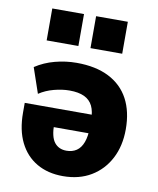

<svg xmlns="http://www.w3.org/2000/svg" viewBox="-84 -800 722 876"><g transform="rotate(10 277.5 -361.5)"><path d="M267 11Q197 11 145.5 -19Q94 -49 66 -105.5Q38 -162 38 -243V-288H368V-202H171L187 -217Q187 -157 207 -131.5Q227 -106 263 -106Q290 -106 309.5 -119Q329 -132 339.5 -160Q350 -188 350 -231V-262Q350 -303 337.5 -328.5Q325 -354 298.5 -366.5Q272 -379 230 -379Q196 -379 158 -369Q120 -359 90 -339L50 -456Q91 -483 140.5 -496Q190 -509 240 -509Q329 -509 390 -478Q451 -447 482 -389Q513 -331 513 -249Q513 -172 482.5 -113.5Q452 -55 397 -22Q342 11 267 11ZM290 -586V-734H437V-586ZM87 -586V-734H234V-586Z"/></g></svg>

Font: Nunito Sans 10pt SemiCondensed Black
Style: Regular
Weight: 900
Width: 4
Designer: Vernon Adams
Foundry: Vernon Adams
Version: Version 3.101;gftools[0.9.27]